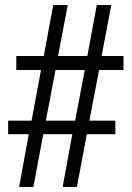

<svg xmlns="http://www.w3.org/2000/svg" viewBox="-20 -734 518 754"><path d="M55 0 93 -207H12V-260H104L141 -459H44V-514H152L189 -714H246L208 -514H323L360 -714H417L379 -514H465V-459H369L331 -260H433V-207H321L282 0H226L264 -207H150L111 0ZM160 -260H275L313 -459H198Z"/></svg>

Font: Noto Serif Armenian Condensed
Style: Regular
Weight: 400
Width: 3
Designer: Monotype Design Team
Foundry: Monotype Imaging Inc.
Version: Version 2.008; ttfautohint (v1.8.4.7-5d5b)